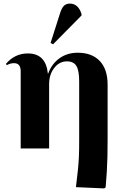

<svg xmlns="http://www.w3.org/2000/svg" viewBox="-20 -825 674 1067"><path d="M559 222 402 215Q409 158 413 119.5Q417 81 418.5 45Q420 9 420 -40V-373Q420 -433 404.5 -458.5Q389 -484 352 -484Q310 -484 281.5 -447.5Q253 -411 253 -357V0H95V-429Q95 -474 58 -474Q37 -474 18 -463L13 -470Q62 -528 135 -528Q235 -528 246 -416L248 -417Q268 -471 311 -501.5Q354 -532 412 -532Q491 -532 534.5 -486Q578 -440 578 -355V-50Q578 5 577 48Q576 91 573.5 130.5Q571 170 567 216ZM275 -579 261 -586 314 -752Q323 -781 335.5 -793Q348 -805 368 -805Q415 -805 433 -747V-739Z"/></svg>

Font: Literata 72pt
Style: Bold
Weight: 700
Designer: Latin by Veronika Burian and Jose Scaglione. Greek by Irene Vlachou. Cyrillic by Vera Evstafieva.
Foundry: TypeTogether
Version: Version 3.002